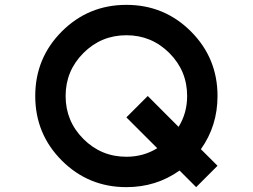

<svg xmlns="http://www.w3.org/2000/svg" viewBox="-20 -770 1040 790"><path d="M714.8 -248Q750 -304.7 750 -375Q750 -478.5 676.8 -551.8Q603.5 -625 500 -625Q396.5 -625 323.2 -551.8Q250 -478.5 250 -375Q250 -271.5 323.2 -198.2Q396.5 -125 500 -125Q570.3 -125 627 -160.2L500 -287.1L587.9 -375ZM718.8 -68.4Q623 0 500 0Q343.8 0 234.4 -109.4Q125 -218.8 125 -375Q125 -531.2 234.4 -640.6Q343.8 -750 500 -750Q656.2 -750 765.6 -640.6Q875 -531.2 875 -375Q875 -252 806.6 -156.2L875 -87.9L787.1 0Z"/></svg>

Font: Xanmono
Style: Regular
Weight: 400
Designer: GGBotNet
Foundry: GGBotNet
Version: 1.00